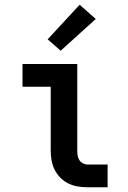

<svg xmlns="http://www.w3.org/2000/svg" viewBox="-20 -790 540 810"><path d="M349 0Q328 0 307.5 -3.5Q287 -7 268.5 -16Q250 -25 235 -40Q220 -55 210.5 -74Q201 -93 197.5 -113.5Q194 -134 194 -155V-424H75V-520H306V-155Q306 -144 307.5 -134Q309 -124 314.5 -115Q320 -106 329.5 -101Q339 -96 349 -96H434V0ZM236 -576 181 -624 316 -770 384 -710Z"/></svg>

Font: Iosevka SS08 Regular
Style: Bold
Weight: 700
Monospace: yes
Designer: Belleve Invis
Foundry: Belleve Invis
Version: Version 16.3.4; ttfautohint (v1.8.4)